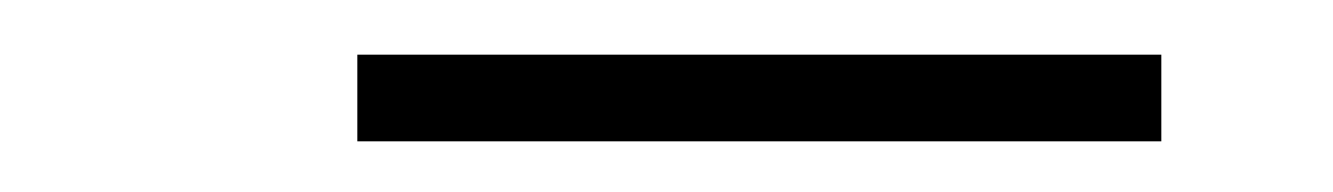

<svg xmlns="http://www.w3.org/2000/svg" viewBox="-20 -732 500 72"><path d="M114 -679V-711.5H415.5V-679Z"/></svg>

Font: Imbue Thin 10pt Light
Style: Regular
Weight: 300
Version: Version 1.102